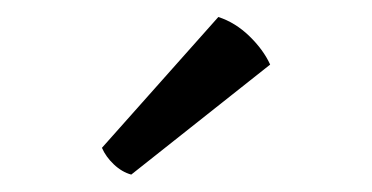

<svg xmlns="http://www.w3.org/2000/svg" viewBox="-20 -742 438 226"><path d="M237 -722Q257 -715.5 273.5 -699.5Q290 -683.5 298 -666L134.5 -536.5Q123.5 -539.5 114 -548.5Q104.5 -557.5 100 -568Z"/></svg>

Font: Signika Light Light
Style: Regular
Weight: 300
Version: Version 2.001